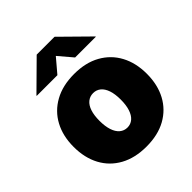

<svg xmlns="http://www.w3.org/2000/svg" viewBox="-212 -904 1047 1047"><g transform="rotate(-45 311.5 -380.0)"><path d="M312 9.8Q223.6 9.8 160.2 -25.1Q96.7 -60.1 63 -123Q29.3 -186 29.3 -270Q29.3 -354 63 -416.7Q96.7 -479.5 160.2 -514.6Q223.6 -549.8 312 -549.8Q400.4 -549.8 463.4 -514.6Q526.4 -479.5 560.1 -416.7Q593.8 -354 593.8 -270Q593.8 -186 560.1 -123Q526.4 -60.1 463.4 -25.1Q400.4 9.8 312 9.8ZM312 -137.2Q336.9 -137.2 355.5 -153.1Q374 -168.9 383.8 -199Q393.6 -229 393.6 -271Q393.6 -313.5 383.8 -342.8Q374 -372.1 355.5 -387.5Q336.9 -402.8 312 -402.8Q286.6 -402.8 267.8 -387.5Q249 -372.1 239.3 -342.8Q229.5 -313.5 229.5 -271Q229.5 -229 239.3 -199Q249 -168.9 267.8 -153.1Q286.6 -137.2 312 -137.2ZM243.2 -609.4H84V-611.8L242.7 -768.6H380.4L539.6 -611.8V-609.4H379.9L311.5 -689.9Z"/></g></svg>

Font: Inter 16pt Black
Style: Regular
Weight: 900
Version: Version 4.001;git-66647c0bb